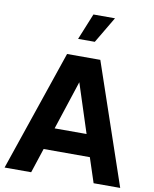

<svg xmlns="http://www.w3.org/2000/svg" viewBox="-105 -1087 934 1166"><g transform="rotate(10 361.5 -504.5)"><path d="M508 -1009 412 -847H309L375 -1009ZM464 -745 718 0H554L504 -152H219L169 0H5L259 -745ZM263 -287H460L362 -589Z"/></g></svg>

Font: Plus Jakarta Display
Style: Bold
Weight: 700
Designer: Gumpita Rahayu
Foundry: Tokotype Studio
Version: Version 1.000;hotconv 1.0.109;makeotfexe 2.5.65596